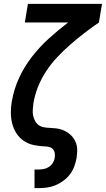

<svg xmlns="http://www.w3.org/2000/svg" viewBox="-20 -755 546 990"><path d="M158 215V119H178Q192 119 205.5 116.5Q219 114 231.5 106Q244 98 252 85.5Q260 73 262 60Q264 48 262.5 36Q261 24 254 15.5Q247 7 236 3.5Q225 0 213 0Q183 -1 154.5 -7Q126 -13 103.5 -28Q81 -43 65.5 -66.5Q50 -90 43 -117.5Q36 -145 36 -174.5Q36 -204 41 -234L42 -237Q52 -296 78.5 -353.5Q105 -411 144.5 -462Q184 -513 232 -556.5Q280 -600 331 -639H108L124 -735H506L490 -639Q452 -613 415 -584.5Q378 -556 342.5 -525Q307 -494 275 -460Q243 -426 217.5 -387Q192 -348 175.5 -306Q159 -264 152 -221Q150 -205 149 -189Q148 -173 151 -158.5Q154 -144 161 -131Q168 -118 180 -109.5Q192 -101 208 -98.5Q224 -96 239 -95.5Q254 -95 270 -93Q286 -91 300 -86Q314 -81 326.5 -73Q339 -65 349 -54.5Q359 -44 366 -31Q373 -18 376 -3Q379 12 378 28Q377 44 375 59Q371 81 363 103Q355 125 341 143.5Q327 162 307.5 176.5Q288 191 266.5 200Q245 209 222.5 212Q200 215 178 215Z"/></svg>

Font: Iosevka Custom
Style: Bold Italic
Weight: 700
Italic angle: -9°
Designer: Belleve Invis
Foundry: Belleve Invis
Version: Version 30.3.1; ttfautohint (v1.8.3)